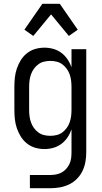

<svg xmlns="http://www.w3.org/2000/svg" viewBox="-20 -780 540 1015"><path d="M138 215V145H246Q262 145 277.5 142Q293 139 306.5 131.5Q320 124 330.5 112Q341 100 347.5 86Q354 72 356 56.5Q358 41 358 25V-96Q350 -73 336.5 -53Q323 -33 304 -19Q285 -5 262 1.5Q239 8 215 8Q190 8 166 1Q142 -6 122.5 -21.5Q103 -37 90 -58Q77 -79 69 -102.5Q61 -126 58.5 -150.5Q56 -175 56 -200V-320Q56 -345 58.5 -369.5Q61 -394 69 -417.5Q77 -441 90 -462Q103 -483 122.5 -498.5Q142 -514 166 -521Q190 -528 215 -528Q239 -528 262 -521.5Q285 -515 304 -501Q323 -487 336.5 -467Q350 -447 358 -424V-520H436V25Q436 51 431.5 76Q427 101 416 124Q405 147 386.5 165.5Q368 184 345 195Q322 206 297 210.5Q272 215 246 215ZM246 -62Q263 -62 279.5 -66Q296 -70 309.5 -80Q323 -90 333 -104Q343 -118 348.5 -134Q354 -150 356 -166.5Q358 -183 358 -200V-320Q358 -337 356 -353.5Q354 -370 348.5 -386Q343 -402 333 -416Q323 -430 309.5 -440Q296 -450 279.5 -454Q263 -458 246 -458Q229 -458 212.5 -454Q196 -450 182.5 -440Q169 -430 159 -416Q149 -402 143.5 -386Q138 -370 136 -353.5Q134 -337 134 -320V-200Q134 -183 136 -166.5Q138 -150 143.5 -134Q149 -118 159 -104Q169 -90 182.5 -80Q196 -70 212.5 -66Q229 -62 246 -62ZM156 -590 109 -623 204 -760H296L391 -623L344 -590L250 -704Z"/></svg>

Font: HulyMono
Style: Regular
Weight: 400
Monospace: yes
Designer: Belleve Invis
Foundry: Belleve Invis
Version: Version 33.2.5; ttfautohint (v1.8.4)